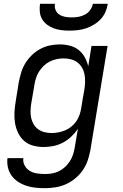

<svg xmlns="http://www.w3.org/2000/svg" viewBox="-20 -760 640 1003"><path d="M216 223Q190 223 165.5 220.5Q141 218 118 210.5Q95 203 75 190Q55 177 41 158Q27 139 21.5 115Q16 91 19 66H102Q99 87 109 105Q119 123 136 133Q153 143 173.5 146Q194 149 216 149Q234 149 252 146Q270 143 287.5 134.5Q305 126 319.5 112.5Q334 99 344.5 83Q355 67 361 49Q367 31 370 13L387 -87Q372 -65 352 -46Q332 -27 308 -14.5Q284 -2 258 3Q232 8 207 8Q179 8 152 0.5Q125 -7 105.5 -24.5Q86 -42 74.5 -66Q63 -90 58.5 -117Q54 -144 55.5 -172.5Q57 -201 62 -230L78 -330Q83 -355 90.5 -380.5Q98 -406 112 -429Q126 -452 146 -471.5Q166 -491 190 -504Q214 -517 240 -522.5Q266 -528 292 -528Q319 -528 344.5 -521.5Q370 -515 390 -499.5Q410 -484 422.5 -461.5Q435 -439 441 -414L458 -520H542L452 25Q447 52 438 78.5Q429 105 412.5 129Q396 153 373 172Q350 191 324 202.5Q298 214 270 218.5Q242 223 216 223ZM250 -65Q268 -65 285.5 -68.5Q303 -72 320 -79Q337 -86 352 -98Q367 -110 378 -125.5Q389 -141 395 -158.5Q401 -176 404 -193Q408 -218 412 -243Q416 -268 421 -293Q424 -313 424.5 -333Q425 -353 421.5 -371.5Q418 -390 408.5 -406.5Q399 -423 384.5 -434Q370 -445 351 -450Q332 -455 312 -455Q294 -455 275.5 -451Q257 -447 240 -438.5Q223 -430 209 -416.5Q195 -403 184.5 -387Q174 -371 168.5 -353.5Q163 -336 160 -318L143 -218Q140 -199 139.5 -180Q139 -161 143 -143Q147 -125 156.5 -109.5Q166 -94 180.5 -84Q195 -74 213 -69.5Q231 -65 250 -65ZM343 -600Q322 -600 301 -602.5Q280 -605 261 -612Q242 -619 226 -631Q210 -643 200 -660Q190 -677 188 -698Q186 -719 189 -740H267Q264 -723 270.5 -707.5Q277 -692 290.5 -683.5Q304 -675 320.5 -672Q337 -669 354 -669Q372 -669 389.5 -672Q407 -675 423.5 -683.5Q440 -692 451 -707.5Q462 -723 465 -740H543Q540 -719 531 -698Q522 -677 506 -660Q490 -643 470 -631Q450 -619 429 -612Q408 -605 386 -602.5Q364 -600 343 -600Z"/></svg>

Font: Iosevka SS04 Extended Oblique
Style: Regular
Weight: 400
Width: 7
Italic angle: -9°
Monospace: yes
Designer: Belleve Invis
Foundry: Belleve Invis
Version: Version 19.0.0; ttfautohint (v1.8.4)